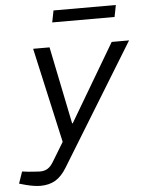

<svg xmlns="http://www.w3.org/2000/svg" viewBox="-129 -734 749 991"><g transform="rotate(-5 246.0 -239.0)"><path d="M40 209Q25 209 5.5 206Q-14 203 -37 197L-69 188L-48 127L-15 131Q3 132 18.5 133.5Q34 135 44 135Q68 135 84.5 124.5Q101 114 115 90L180 -17L185 6H177L64 -499H149L231 -98H234L471 -499H561L177 127Q151 170 118.5 189.5Q86 209 40 209ZM174 -626 186 -687H509L497 -626Z"/></g></svg>

Font: REM Light
Style: Italic
Weight: 300
Italic angle: -11°
Designer: Octavio Pardo
Foundry: Ashler Design
Version: Version 1.005;gftools[0.9.28]